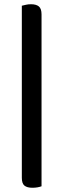

<svg xmlns="http://www.w3.org/2000/svg" viewBox="-20 -702 299 906"><path d="M176 -634V177Q168 180 157 182Q146 184 133 184Q108 184 95.5 174Q83 164 83 137V-675Q92 -677 102.5 -679.5Q113 -682 126 -682Q151 -682 163.5 -671.5Q176 -661 176 -634Z"/></svg>

Font: Baloo Bhaijaan 2 Medium
Style: Regular
Weight: 500
Designer: Sanskriti Dholi, Noopur Datye and Ek Type
Foundry: Ek Type
Version: Version 1.701